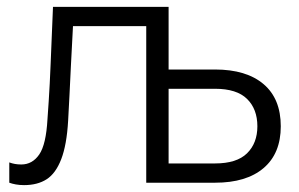

<svg xmlns="http://www.w3.org/2000/svg" viewBox="-20 -531 868 558"><path d="M50 7Q37 7 26 5Q15 3 7 0V-59Q15 -56 23.5 -54.5Q32 -53 42 -53Q74 -53 94 -82Q114 -111 118 -185Q120 -211 121.5 -236Q123 -261 124.5 -287.5Q126 -314 127 -342L134 -511H470V0H405V-491L419 -455H150L194 -491L186 -338Q184 -294 182 -255.5Q180 -217 178 -180Q174 -110 158 -68.5Q142 -27 115.5 -10Q89 7 50 7ZM454 0V-56H605Q668 -56 698 -85.5Q728 -115 728 -164Q728 -214 698 -243.5Q668 -273 605 -273H456V-329H605Q696 -329 746 -286.5Q796 -244 796 -164Q796 -85 746 -42.5Q696 0 605 0Z"/></svg>

Font: TikTok Sans 24pt Light
Style: Regular
Weight: 300
Version: Version 4.000